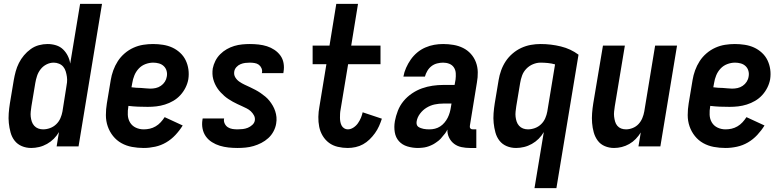

<svg xmlns="http://www.w3.org/2000/svg" viewBox="-20 -755 4040 990"><path d="M141 8Q115 8 92.5 -1.5Q70 -11 55.5 -29.5Q41 -48 34.5 -72Q28 -96 25.5 -120.5Q23 -145 25 -171Q27 -197 31 -222L51 -342Q55 -365 61 -387Q67 -409 77.5 -430Q88 -451 103.5 -469.5Q119 -488 138.5 -502Q158 -516 180.5 -522Q203 -528 225 -528Q248 -528 269 -521.5Q290 -515 305 -500.5Q320 -486 329.5 -467Q339 -448 342 -427L393 -735H506L385 0H272L284 -74Q273 -55 257.5 -39.5Q242 -24 222.5 -13Q203 -2 182 3Q161 8 141 8ZM202 -88Q220 -88 238 -94.5Q256 -101 270 -114.5Q284 -128 291.5 -145.5Q299 -163 302 -180L321 -300Q324 -315 325.5 -330Q327 -345 325 -359Q323 -373 319 -386.5Q315 -400 306.5 -410.5Q298 -421 284.5 -426.5Q271 -432 257 -432Q238 -432 220 -423Q202 -414 189.5 -398Q177 -382 171 -363.5Q165 -345 162 -327L142 -207Q140 -193 138.5 -179.5Q137 -166 138.5 -153Q140 -140 144 -128Q148 -116 156.5 -106.5Q165 -97 177 -92.5Q189 -88 202 -88Z M721 8Q690 8 660.5 2.5Q631 -3 606 -17Q581 -31 563 -53.5Q545 -76 535.5 -103.5Q526 -131 526 -161.5Q526 -192 531 -222L551 -342Q555 -367 564 -392Q573 -417 587.5 -439.5Q602 -462 623 -480Q644 -498 668.5 -509Q693 -520 718.5 -524Q744 -528 769 -528Q795 -528 820.5 -524Q846 -520 868 -510Q890 -500 908.5 -483Q927 -466 937.5 -444Q948 -422 951.5 -397Q955 -372 951 -346Q947 -324 936.5 -303Q926 -282 910 -264.5Q894 -247 873.5 -235Q853 -223 830.5 -216Q808 -209 786 -206.5Q764 -204 742 -204Q716 -204 691.5 -205Q667 -206 642 -209V-207Q638 -185 639 -163Q640 -141 650.5 -123.5Q661 -106 680 -97Q699 -88 721 -88Q737 -88 752.5 -91.5Q768 -95 782.5 -103.5Q797 -112 808.5 -124.5Q820 -137 829 -151L922 -108Q906 -82 884.5 -59Q863 -36 836.5 -20.5Q810 -5 780 1.5Q750 8 721 8ZM755 -298Q769 -298 783 -301Q797 -304 809.5 -312.5Q822 -321 830 -333.5Q838 -346 840 -360Q843 -375 839 -389.5Q835 -404 824.5 -414Q814 -424 799.5 -428Q785 -432 770 -432Q750 -432 730 -424.5Q710 -417 695.5 -401.5Q681 -386 673 -366.5Q665 -347 662 -327L658 -305Q670 -303 682.5 -302.5Q695 -302 707 -301.5Q719 -301 731 -299.5Q743 -298 755 -298Z M1205 8Q1181 8 1158 5.5Q1135 3 1113.5 -3.5Q1092 -10 1073 -22Q1054 -34 1041.5 -51.5Q1029 -69 1024.5 -91.5Q1020 -114 1024 -138L1025 -144H1136L1135 -142Q1133 -129 1139 -117Q1145 -105 1155.5 -98.5Q1166 -92 1178.5 -90Q1191 -88 1205 -88Q1218 -88 1231.5 -89.5Q1245 -91 1257.5 -96Q1270 -101 1281 -111Q1292 -121 1294 -134Q1296 -148 1289.5 -160Q1283 -172 1273.5 -181Q1264 -190 1252 -196Q1240 -202 1228 -207.5Q1216 -213 1204 -218.5Q1192 -224 1180.5 -230.5Q1169 -237 1157.5 -244.5Q1146 -252 1136.5 -260.5Q1127 -269 1118 -278.5Q1109 -288 1101.5 -299Q1094 -310 1088.5 -322Q1083 -334 1079.5 -347Q1076 -360 1075.5 -374Q1075 -388 1077 -402Q1081 -422 1090.5 -441Q1100 -460 1115.5 -475.5Q1131 -491 1149.5 -501.5Q1168 -512 1188 -518Q1208 -524 1228.5 -526Q1249 -528 1268 -528Q1291 -528 1313.5 -525.5Q1336 -523 1356.5 -516.5Q1377 -510 1395 -498Q1413 -486 1425.5 -469Q1438 -452 1442 -430Q1446 -408 1442 -385L1441 -378H1330L1331 -381Q1333 -393 1328 -404Q1323 -415 1314 -421.5Q1305 -428 1292.5 -430Q1280 -432 1268 -432Q1256 -432 1244 -430.5Q1232 -429 1220 -424Q1208 -419 1199 -409Q1190 -399 1188 -387Q1185 -370 1193 -356.5Q1201 -343 1214 -334Q1227 -325 1241 -318.5Q1255 -312 1269 -305.5Q1283 -299 1297 -291.5Q1311 -284 1323.5 -275.5Q1336 -267 1348 -257Q1360 -247 1369.5 -235Q1379 -223 1386.5 -210Q1394 -197 1399 -182Q1404 -167 1405.5 -151Q1407 -135 1404 -118Q1401 -98 1390.5 -78Q1380 -58 1363.5 -43Q1347 -28 1327.5 -18Q1308 -8 1287.5 -2Q1267 4 1246 6Q1225 8 1205 8Z M1773 8Q1747 8 1721.5 2Q1696 -4 1676.5 -18.5Q1657 -33 1644 -54.5Q1631 -76 1626 -101Q1621 -126 1621.5 -152.5Q1622 -179 1627 -205L1663 -424H1592V-520H1679L1714 -735H1826L1791 -520H1942V-424H1775L1736 -189Q1734 -179 1733.5 -168.5Q1733 -158 1733 -147.5Q1733 -137 1735 -126.5Q1737 -116 1741.5 -107.5Q1746 -99 1754.5 -93.5Q1763 -88 1773 -88Q1788 -88 1802 -97Q1816 -106 1825.5 -119.5Q1835 -133 1841 -147.5Q1847 -162 1850 -176L1949 -143Q1943 -124 1934.5 -105Q1926 -86 1913.5 -68.5Q1901 -51 1885.5 -36Q1870 -21 1852 -11Q1834 -1 1813.5 3.5Q1793 8 1773 8Z M2135 8Q2107 8 2080.5 0Q2054 -8 2037 -27Q2020 -46 2015.5 -73.5Q2011 -101 2016 -129V-130Q2021 -157 2031.5 -184Q2042 -211 2060.5 -233.5Q2079 -256 2104 -273Q2129 -290 2156 -299.5Q2183 -309 2210.5 -313Q2238 -317 2265 -317H2324L2329 -345Q2331 -361 2330 -377.5Q2329 -394 2320.5 -407Q2312 -420 2297 -426Q2282 -432 2265 -432Q2250 -432 2234 -428Q2218 -424 2205 -414Q2192 -404 2183.5 -389.5Q2175 -375 2171 -360H2060Q2064 -383 2074 -405.5Q2084 -428 2098 -448Q2112 -468 2131 -484Q2150 -500 2173 -510Q2196 -520 2219 -524Q2242 -528 2265 -528Q2292 -528 2318.5 -523.5Q2345 -519 2368 -507.5Q2391 -496 2408 -477Q2425 -458 2434 -434Q2443 -410 2443.5 -383Q2444 -356 2439 -329L2403 -108Q2402 -104 2402.5 -100Q2403 -96 2405.5 -93Q2408 -90 2411.5 -89Q2415 -88 2419 -88H2436V8H2403Q2381 8 2359.5 3.5Q2338 -1 2321.5 -13.5Q2305 -26 2295.5 -45.5Q2286 -65 2287 -87Q2281 -77 2280 -74.5Q2279 -72 2275 -67Q2271 -62 2267 -57.5Q2263 -53 2259.5 -48.5Q2256 -44 2252 -39.5Q2248 -35 2243 -31Q2238 -27 2233 -23.5Q2228 -20 2223 -16.5Q2218 -13 2213 -10.5Q2208 -8 2202.5 -5.5Q2197 -3 2191.5 -1Q2186 1 2180.5 2.5Q2175 4 2169.5 5Q2164 6 2158.5 6.5Q2153 7 2147 7.5Q2141 8 2135 8ZM2195 -88Q2209 -88 2223 -91.5Q2237 -95 2249.5 -103Q2262 -111 2272 -123Q2282 -135 2288.5 -148Q2295 -161 2299 -175Q2303 -189 2305 -203L2308 -221H2265Q2243 -221 2221.5 -216.5Q2200 -212 2180 -200Q2160 -188 2145.5 -168.5Q2131 -149 2128 -127Q2127 -120 2129 -112.5Q2131 -105 2137 -101Q2143 -97 2150 -94.5Q2157 -92 2164 -90.5Q2171 -89 2179 -88.5Q2187 -88 2195 -88Z M2736 215 2784 -74Q2773 -55 2757.5 -39.5Q2742 -24 2722.5 -13Q2703 -2 2682 3Q2661 8 2641 8Q2615 8 2592.5 -1.5Q2570 -11 2555.5 -29.5Q2541 -48 2534.5 -72Q2528 -96 2525.5 -120.5Q2523 -145 2525 -171Q2527 -197 2531 -222L2551 -342Q2555 -367 2564 -392Q2573 -417 2587.5 -439Q2602 -461 2623 -479Q2644 -497 2668 -508Q2692 -519 2717 -523.5Q2742 -528 2767 -528Q2821 -528 2872 -515.5Q2923 -503 2963 -473L2849 215ZM2702 -88Q2720 -88 2738 -94.5Q2756 -101 2770 -114.5Q2784 -128 2791.5 -145.5Q2799 -163 2802 -180L2842 -423Q2825 -428 2805.5 -430Q2786 -432 2767 -432Q2748 -432 2728.5 -424Q2709 -416 2694 -400.5Q2679 -385 2672 -365.5Q2665 -346 2662 -327L2642 -207Q2640 -193 2638.5 -179.5Q2637 -166 2638.5 -153Q2640 -140 2644 -128Q2648 -116 2656.5 -106.5Q2665 -97 2677 -92.5Q2689 -88 2702 -88Z M3146 8Q3121 8 3098.5 -1.5Q3076 -11 3062 -30Q3048 -49 3041.5 -72.5Q3035 -96 3033 -121Q3031 -146 3033 -171.5Q3035 -197 3039 -222L3089 -520H3202L3150 -207Q3148 -193 3146.5 -180Q3145 -167 3146.5 -154Q3148 -141 3151.5 -128.5Q3155 -116 3163 -106.5Q3171 -97 3182.5 -92.5Q3194 -88 3208 -88Q3225 -88 3242.5 -95Q3260 -102 3272.5 -115.5Q3285 -129 3292 -146Q3299 -163 3302 -180L3358 -520H3471L3385 0H3272L3284 -72Q3273 -54 3258 -38.5Q3243 -23 3224.5 -12.5Q3206 -2 3186 3Q3166 8 3146 8Z M3721 8Q3690 8 3660.5 2.5Q3631 -3 3606 -17Q3581 -31 3563 -53.5Q3545 -76 3535.5 -103.5Q3526 -131 3526 -161.5Q3526 -192 3531 -222L3551 -342Q3555 -367 3564 -392Q3573 -417 3587.5 -439.5Q3602 -462 3623 -480Q3644 -498 3668.5 -509Q3693 -520 3718.5 -524Q3744 -528 3769 -528Q3795 -528 3820.5 -524Q3846 -520 3868 -510Q3890 -500 3908.5 -483Q3927 -466 3937.5 -444Q3948 -422 3951.5 -397Q3955 -372 3951 -346Q3947 -324 3936.5 -303Q3926 -282 3910 -264.5Q3894 -247 3873.5 -235Q3853 -223 3830.5 -216Q3808 -209 3786 -206.5Q3764 -204 3742 -204Q3716 -204 3691.5 -205Q3667 -206 3642 -209V-207Q3638 -185 3639 -163Q3640 -141 3650.5 -123.5Q3661 -106 3680 -97Q3699 -88 3721 -88Q3737 -88 3752.5 -91.5Q3768 -95 3782.5 -103.5Q3797 -112 3808.5 -124.5Q3820 -137 3829 -151L3922 -108Q3906 -82 3884.5 -59Q3863 -36 3836.5 -20.5Q3810 -5 3780 1.5Q3750 8 3721 8ZM3755 -298Q3769 -298 3783 -301Q3797 -304 3809.5 -312.5Q3822 -321 3830 -333.5Q3838 -346 3840 -360Q3843 -375 3839 -389.5Q3835 -404 3824.5 -414Q3814 -424 3799.5 -428Q3785 -432 3770 -432Q3750 -432 3730 -424.5Q3710 -417 3695.5 -401.5Q3681 -386 3673 -366.5Q3665 -347 3662 -327L3658 -305Q3670 -303 3682.5 -302.5Q3695 -302 3707 -301.5Q3719 -301 3731 -299.5Q3743 -298 3755 -298Z"/></svg>

Font: Iosevka SS18
Style: Bold Italic
Weight: 700
Italic angle: -9°
Monospace: yes
Designer: Belleve Invis
Foundry: Belleve Invis
Version: Version 25.1.1; ttfautohint (v1.8.4)